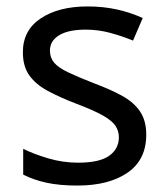

<svg xmlns="http://www.w3.org/2000/svg" viewBox="-20 -566 519 596"><path d="M434 -148Q434 -70 376 -30Q318 10 220 10Q164 10 123.5 1Q83 -8 52 -24V-104Q84 -88 129.5 -74.5Q175 -61 222 -61Q289 -61 319 -82.5Q349 -104 349 -140Q349 -160 338 -176Q327 -192 298.5 -208Q270 -224 217 -244Q165 -264 128 -284Q91 -304 71 -332Q51 -360 51 -404Q51 -472 106.5 -509Q162 -546 252 -546Q301 -546 343.5 -536.5Q386 -527 423 -510L393 -440Q359 -454 322 -464Q285 -474 246 -474Q192 -474 163.5 -456.5Q135 -439 135 -409Q135 -387 148 -371.5Q161 -356 191.5 -341.5Q222 -327 273 -307Q324 -288 360 -268Q396 -248 415 -219.5Q434 -191 434 -148Z"/></svg>

Font: Noto Sans Tifinagh SIL
Style: Regular
Weight: 400
Designer: JamraPatel
Foundry: JamraPatel LLC
Version: Version 2.006; ttfautohint (v1.8.4.7-5d5b)